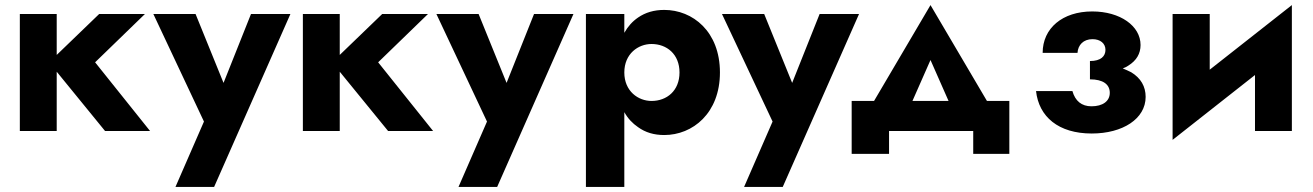

<svg xmlns="http://www.w3.org/2000/svg" viewBox="-20 -515 5162 755"><path d="M58 -460V0H203V-233L393 0H570L354 -270L550 -460H370L203 -299V-460Z M1122 -460H967L859 -189L749 -460H583L782 -37L670 220H822Z M1171 -460V0H1316V-233L1506 0H1683L1467 -270L1663 -460H1483L1316 -299V-460Z M2235 -460H2080L1972 -189L1862 -460H1696L1895 -37L1783 220H1935Z M2435 220V-74C2449 -49 2467 -30 2489 -15C2518 6 2552 16 2592 16C2704 16 2811 -70 2811 -230C2811 -391 2704 -476 2592 -476C2552 -476 2518 -466 2489 -446C2467 -431 2449 -411 2435 -386V-460H2284V220ZM2652 -230C2652 -158 2602 -118 2542 -118C2490 -118 2435 -156 2435 -230C2435 -304 2490 -342 2542 -342C2602 -342 2652 -302 2652 -230Z M3358 -460H3203L3095 -189L2985 -460H2819L3018 -37L2906 220H3058Z M3807 0V90H3949V-118H3861L3639 -495L3417 -118H3329V90H3476V0ZM3639 -279 3710 -118H3568Z M4273 10C4395 10 4485 -48 4485 -134C4485 -175 4466 -208 4428 -231C4418 -236 4407 -241 4395 -246C4403 -249 4410 -252 4417 -257C4449 -277 4465 -304 4465 -338C4465 -413 4385 -470 4275 -470C4158 -470 4080 -404 4080 -307H4217C4219 -338 4240 -361 4276 -361C4307 -361 4327 -344 4327 -319C4327 -294 4309 -275 4266 -275V-203C4318 -203 4344 -183 4344 -150C4344 -117 4316 -97 4272 -97C4233 -97 4208 -118 4197 -157H4054C4065 -56 4142 10 4273 10Z M4737 -460H4591V35L4915 -220V0H5060V-495L4737 -241Z"/></svg>

Font: Jost
Style: Bold
Weight: 700
Version: Version 3.710